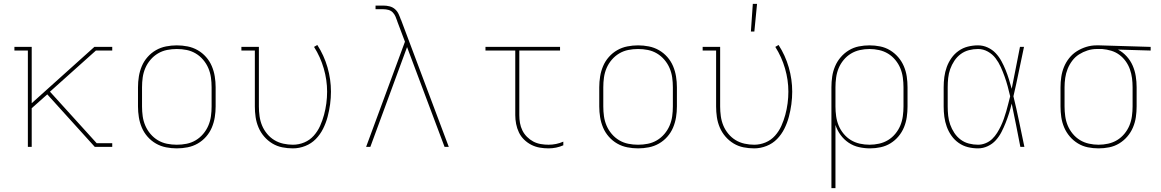

<svg xmlns="http://www.w3.org/2000/svg" viewBox="-20 -764 6040 999"><path d="M125 0V-501H55V-520H145V-227L471 -520H564V-501H479L240 -287L483 -19H564V0H473L226 -273L145 -201V0Z M900 8Q872 8 844 2.5Q816 -3 791.5 -17Q767 -31 748 -52.5Q729 -74 718 -100Q707 -126 702.5 -154Q698 -182 698 -210V-310Q698 -338 702.5 -366Q707 -394 718 -420Q729 -446 748 -467.5Q767 -489 791.5 -503Q816 -517 844 -522.5Q872 -528 900 -528Q928 -528 956 -522.5Q984 -517 1008.5 -503Q1033 -489 1052 -467.5Q1071 -446 1082 -420Q1093 -394 1097.5 -366Q1102 -338 1102 -310V-210Q1102 -182 1097.5 -154Q1093 -126 1082 -100Q1071 -74 1052 -52.5Q1033 -31 1008.5 -17Q984 -3 956 2.5Q928 8 900 8ZM900 -11Q926 -11 951 -16Q976 -21 998 -34Q1020 -47 1037 -67Q1054 -87 1064 -110.5Q1074 -134 1077.5 -159Q1081 -184 1081 -210V-310Q1081 -336 1077.5 -361Q1074 -386 1064 -409.5Q1054 -433 1037 -453Q1020 -473 998 -486Q976 -499 951 -504Q926 -509 900 -509Q874 -509 849 -504Q824 -499 802 -486Q780 -473 763 -453Q746 -433 736 -409.5Q726 -386 722.5 -361Q719 -336 719 -310V-210Q719 -184 722.5 -159Q726 -134 736 -110.5Q746 -87 763 -67Q780 -47 802 -34Q824 -21 849 -16Q874 -11 900 -11Z M1504 8Q1476 8 1448.5 2.5Q1421 -3 1397 -17.5Q1373 -32 1354.5 -53.5Q1336 -75 1325 -101Q1314 -127 1310 -154.5Q1306 -182 1306 -210V-501H1236V-520H1327V-210Q1327 -185 1330.5 -159.5Q1334 -134 1343.5 -111Q1353 -88 1369.5 -68Q1386 -48 1407.5 -35Q1429 -22 1454 -16.5Q1479 -11 1504 -11Q1535 -11 1563.5 -23Q1592 -35 1612.5 -58Q1633 -81 1645.5 -109Q1658 -137 1666 -166.5Q1674 -196 1678 -226.5Q1682 -257 1682 -287Q1682 -348 1664.5 -408Q1647 -468 1614 -520L1631 -530Q1666 -476 1684 -413.5Q1702 -351 1702 -287Q1702 -254 1697.5 -221Q1693 -188 1684.5 -156Q1676 -124 1661 -94Q1646 -64 1623 -40.5Q1600 -17 1568.5 -4.5Q1537 8 1504 8Z M1885 0 2087 -547 2047 -653V-654Q2043 -666 2037.5 -678.5Q2032 -691 2023 -700Q2014 -709 2001 -712.5Q1988 -716 1975 -716H1934V-735H1975Q1991 -735 2007 -731Q2023 -727 2035 -716.5Q2047 -706 2054 -691Q2061 -676 2066 -661H2067V-660L2315 0H2293L2098 -519L1907 0Z M2834 8Q2811 8 2788 4Q2765 0 2744.5 -10.5Q2724 -21 2707 -37.5Q2690 -54 2680 -75Q2670 -96 2665.5 -119Q2661 -142 2661 -165V-501H2506V-520H2894V-501H2682V-165Q2682 -144 2685.5 -124Q2689 -104 2698 -85.5Q2707 -67 2722 -52Q2737 -37 2755 -27.5Q2773 -18 2793.5 -14.5Q2814 -11 2834 -11Q2854 -11 2873.5 -15Q2893 -19 2911 -27V-8Q2893 0 2873.5 4Q2854 8 2834 8Z M3300 8Q3272 8 3244 2.5Q3216 -3 3191.5 -17Q3167 -31 3148 -52.5Q3129 -74 3118 -100Q3107 -126 3102.5 -154Q3098 -182 3098 -210V-310Q3098 -338 3102.5 -366Q3107 -394 3118 -420Q3129 -446 3148 -467.5Q3167 -489 3191.5 -503Q3216 -517 3244 -522.5Q3272 -528 3300 -528Q3328 -528 3356 -522.5Q3384 -517 3408.5 -503Q3433 -489 3452 -467.5Q3471 -446 3482 -420Q3493 -394 3497.5 -366Q3502 -338 3502 -310V-210Q3502 -182 3497.5 -154Q3493 -126 3482 -100Q3471 -74 3452 -52.5Q3433 -31 3408.5 -17Q3384 -3 3356 2.5Q3328 8 3300 8ZM3300 -11Q3326 -11 3351 -16Q3376 -21 3398 -34Q3420 -47 3437 -67Q3454 -87 3464 -110.5Q3474 -134 3477.5 -159Q3481 -184 3481 -210V-310Q3481 -336 3477.5 -361Q3474 -386 3464 -409.5Q3454 -433 3437 -453Q3420 -473 3398 -486Q3376 -499 3351 -504Q3326 -509 3300 -509Q3274 -509 3249 -504Q3224 -499 3202 -486Q3180 -473 3163 -453Q3146 -433 3136 -409.5Q3126 -386 3122.5 -361Q3119 -336 3119 -310V-210Q3119 -184 3122.5 -159Q3126 -134 3136 -110.5Q3146 -87 3163 -67Q3180 -47 3202 -34Q3224 -21 3249 -16Q3274 -11 3300 -11Z M3904 8Q3876 8 3848.5 2.5Q3821 -3 3797 -17.5Q3773 -32 3754.5 -53.5Q3736 -75 3725 -101Q3714 -127 3710 -154.5Q3706 -182 3706 -210V-501H3636V-520H3727V-210Q3727 -185 3730.5 -159.5Q3734 -134 3743.5 -111Q3753 -88 3769.5 -68Q3786 -48 3807.5 -35Q3829 -22 3854 -16.5Q3879 -11 3904 -11Q3935 -11 3963.5 -23Q3992 -35 4012.5 -58Q4033 -81 4045.5 -109Q4058 -137 4066 -166.5Q4074 -196 4078 -226.5Q4082 -257 4082 -287Q4082 -348 4064.5 -408Q4047 -468 4014 -520L4031 -530Q4066 -476 4084 -413.5Q4102 -351 4102 -287Q4102 -254 4097.5 -221Q4093 -188 4084.5 -156Q4076 -124 4061 -94Q4046 -64 4023 -40.5Q4000 -17 3968.5 -4.5Q3937 8 3904 8ZM3887 -600 3897 -744H3919L3905 -600Z M4306 215V-310Q4306 -338 4310 -365.5Q4314 -393 4325 -419Q4336 -445 4354.5 -466.5Q4373 -488 4397 -502.5Q4421 -517 4448.5 -522.5Q4476 -528 4504 -528Q4532 -528 4559.5 -522.5Q4587 -517 4611 -502.5Q4635 -488 4653.5 -466.5Q4672 -445 4683 -419Q4694 -393 4698 -365.5Q4702 -338 4702 -310V-210Q4702 -182 4698 -154.5Q4694 -127 4683.5 -101.5Q4673 -76 4655 -54.5Q4637 -33 4613.5 -18.5Q4590 -4 4562.5 2Q4535 8 4507 8Q4478 8 4449 1.5Q4420 -5 4395.5 -21.5Q4371 -38 4353.5 -62Q4336 -86 4327 -114V215ZM4504 -11Q4529 -11 4554 -16.5Q4579 -22 4600.5 -35Q4622 -48 4638.5 -68Q4655 -88 4664.5 -111Q4674 -134 4677.5 -159.5Q4681 -185 4681 -210V-310Q4681 -335 4677.5 -360.5Q4674 -386 4664.5 -409Q4655 -432 4638.5 -452Q4622 -472 4600.5 -485Q4579 -498 4554 -503.5Q4529 -509 4504 -509Q4479 -509 4454 -503.5Q4429 -498 4407.5 -485Q4386 -472 4369.5 -452Q4353 -432 4343.5 -409Q4334 -386 4330.5 -360.5Q4327 -335 4327 -310V-210Q4327 -185 4330.5 -159.5Q4334 -134 4343.5 -111Q4353 -88 4369.5 -68Q4386 -48 4407.5 -35Q4429 -22 4454 -16.5Q4479 -11 4504 -11Z M5069 8Q5042 8 5016 1.5Q4990 -5 4968 -20.5Q4946 -36 4930.5 -58Q4915 -80 4906 -105Q4897 -130 4893.5 -156.5Q4890 -183 4890 -210V-310Q4890 -337 4893.5 -363.5Q4897 -390 4906 -415Q4915 -440 4930.5 -462Q4946 -484 4968 -499.5Q4990 -515 5016 -521.5Q5042 -528 5069 -528Q5095 -528 5119 -517Q5143 -506 5160.5 -487.5Q5178 -469 5190.5 -446Q5203 -423 5212.5 -399.5Q5222 -376 5229.5 -351.5Q5237 -327 5244 -302Q5255 -356 5265.5 -410.5Q5276 -465 5287 -520H5308Q5294 -456 5281 -391.5Q5268 -327 5253 -263Q5269 -198 5282.5 -132Q5296 -66 5310 0H5289Q5278 -56 5267 -112.5Q5256 -169 5244 -225Q5238 -199 5230 -174Q5222 -149 5212.5 -125Q5203 -101 5191 -77.5Q5179 -54 5161.5 -34.5Q5144 -15 5119.5 -3.5Q5095 8 5069 8ZM5069 -11Q5089 -11 5108.5 -19Q5128 -27 5142.5 -41Q5157 -55 5168 -72.5Q5179 -90 5187.5 -108Q5196 -126 5203 -145.5Q5210 -165 5215.5 -184.5Q5221 -204 5226 -223.5Q5231 -243 5236 -263Q5230 -289 5223 -315Q5216 -341 5207 -366Q5198 -391 5187 -415.5Q5176 -440 5160 -461Q5144 -482 5120 -495.5Q5096 -509 5069 -509Q5045 -509 5021.5 -503Q4998 -497 4978.5 -482.5Q4959 -468 4945.5 -447.5Q4932 -427 4924 -404.5Q4916 -382 4913.5 -358Q4911 -334 4911 -310V-210Q4911 -186 4913.5 -162Q4916 -138 4924 -115.5Q4932 -93 4945.5 -72.5Q4959 -52 4978.5 -37.5Q4998 -23 5021.5 -17Q5045 -11 5069 -11Z M5696 8Q5668 8 5640.5 2.5Q5613 -3 5589 -17.5Q5565 -32 5546.5 -53.5Q5528 -75 5517 -101Q5506 -127 5502 -154.5Q5498 -182 5498 -210V-310Q5498 -337 5502 -364Q5506 -391 5516 -415.5Q5526 -440 5543 -461.5Q5560 -483 5583 -497.5Q5606 -512 5632 -520Q5658 -528 5685 -528H5700L5967 -520V-501L5797 -506Q5822 -493 5842 -471Q5862 -449 5873.5 -422.5Q5885 -396 5889.5 -367.5Q5894 -339 5894 -310V-210Q5894 -182 5890 -154.5Q5886 -127 5875 -101Q5864 -75 5845.5 -53.5Q5827 -32 5803 -17.5Q5779 -3 5751.5 2.5Q5724 8 5696 8ZM5696 -11Q5721 -11 5746 -16.5Q5771 -22 5792.5 -35Q5814 -48 5830.5 -68Q5847 -88 5856.5 -111Q5866 -134 5869.5 -159.5Q5873 -185 5873 -210V-310Q5873 -334 5870 -357.5Q5867 -381 5859 -403.5Q5851 -426 5837 -445.5Q5823 -465 5804 -479Q5785 -493 5762 -500Q5739 -507 5715 -509H5687Q5662 -509 5638.5 -501.5Q5615 -494 5594.5 -481Q5574 -468 5559 -448Q5544 -428 5535 -405.5Q5526 -383 5522.5 -358.5Q5519 -334 5519 -310V-210Q5519 -185 5522.5 -159.5Q5526 -134 5535.5 -111Q5545 -88 5561.5 -68Q5578 -48 5599.5 -35Q5621 -22 5646 -16.5Q5671 -11 5696 -11Z"/></svg>

Font: Iosevka HT Thin Extended
Style: Regular
Weight: 100
Width: 7
Monospace: yes
Designer: Belleve Invis
Foundry: Belleve Invis
Version: Version 32.3.0; ttfautohint (v1.8.4)